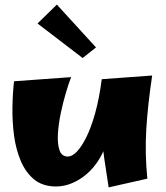

<svg xmlns="http://www.w3.org/2000/svg" viewBox="-20 -792 721 834"><path d="M224 18Q166 18 129 -12Q92 -42 70.5 -92.5Q49 -143 41 -203.5Q33 -264 34 -325.5Q35 -387 41 -439L289 -457Q279 -432 266.5 -390Q254 -348 244 -300.5Q234 -253 231.5 -210Q229 -167 238.5 -139.5Q248 -112 275 -112Q293 -112 313.5 -133Q334 -154 355 -196Q376 -238 393.5 -301Q411 -364 422 -448L459 -276Q459 -224 445.5 -179Q432 -134 409 -97.5Q386 -61 356 -35.5Q326 -10 292 4Q258 18 224 18ZM452 22Q441 -46 433 -102.5Q425 -159 421.5 -212Q418 -265 418 -322Q418 -379 422 -448L641 -464Q622 -338 615.5 -232Q609 -126 620 -16ZM339 -540 143 -690 227 -772 397 -586Z"/></svg>

Font: Marhey
Style: Bold
Weight: 700
Designer: Nur Syamsi & Bustanul Arifin
Foundry: Namelatype
Version: Version 1.000